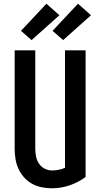

<svg xmlns="http://www.w3.org/2000/svg" viewBox="-20 -1006 540 1034"><path d="M260 8Q232 8 204.5 2.5Q177 -3 152.5 -16.5Q128 -30 109.5 -51Q91 -72 79.5 -97Q68 -122 63.5 -149.5Q59 -177 59 -205V-735H170V-205Q170 -184 174 -163.5Q178 -143 189.5 -125.5Q201 -108 220 -98Q239 -88 260 -88Q278 -88 295.5 -91.5Q313 -95 330 -102V-735H441V-53Q402 -24 355.5 -8Q309 8 260 8ZM320 -790 263 -840 400 -986 470 -924ZM150 -790 93 -840 230 -986 300 -924Z"/></svg>

Font: Moesevka
Style: Bold
Weight: 700
Monospace: yes
Designer: Belleve Invis
Foundry: Belleve Invis
Version: Version 32.5.0; ttfautohint (v1.8.4)